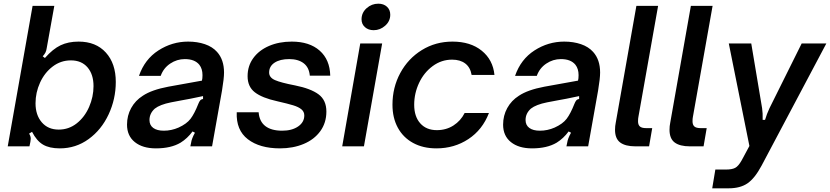

<svg xmlns="http://www.w3.org/2000/svg" viewBox="-20 -795 4509 1043"><path d="M154 -79 138 -69Q147 -56 147 -41Q147 -38 145 -24L140 0H22L157 -763H275L234 -535Q232 -520 227 -510Q222 -500 212 -489L224 -480Q267 -529 309 -549Q351 -569 407 -569Q501 -569 555 -509.5Q609 -450 609 -350Q609 -257 570 -173.5Q531 -90 461.5 -39.5Q392 11 305 11Q248 11 213.5 -9.5Q179 -30 154 -79ZM488 -327Q488 -391 455.5 -429Q423 -467 365 -467Q310 -467 266 -433.5Q222 -400 197.5 -346Q173 -292 173 -234Q173 -170 207 -130.5Q241 -91 299 -91Q354 -91 397 -125Q440 -159 464 -214Q488 -269 488 -327Z M670 -118Q670 -167 692.5 -208Q715 -249 756 -275Q804 -307 894 -324L1077 -357Q1080 -368 1080 -387Q1080 -421 1063 -443Q1038 -474 984 -474Q941 -474 904.5 -449.5Q868 -425 853 -383H735Q766 -473 840.5 -521Q915 -569 1002 -569Q1052 -569 1093 -555Q1134 -541 1159 -513Q1197 -471 1197 -401Q1197 -369 1186 -303L1132 0H1014L1018 -19Q1021 -42 1039 -74L1026 -81Q998 -43 961 -20Q909 11 827 11Q755 11 712.5 -23Q670 -57 670 -118ZM950 -102Q994 -122 1015 -149.5Q1036 -177 1057 -230Q1062 -243 1067.5 -249.5Q1073 -256 1083 -257V-273Q1004 -256 967 -250L909 -239Q849 -227 821 -205Q792 -179 792 -143Q792 -115 812.5 -100Q833 -85 870 -85Q911 -85 950 -102Z M1266 -185H1385Q1389 -135 1421.5 -110Q1454 -85 1513 -85Q1566 -85 1599.5 -108Q1633 -131 1633 -168Q1633 -188 1617.5 -201Q1602 -214 1572.5 -223Q1543 -232 1486 -245Q1404 -263 1364.5 -293.5Q1325 -324 1325 -381Q1325 -437 1356 -479.5Q1387 -522 1441.5 -545.5Q1496 -569 1565 -569Q1661 -569 1716.5 -520Q1772 -471 1774 -384H1663Q1659 -429 1629.5 -451.5Q1600 -474 1551 -474Q1501 -474 1471.5 -454.5Q1442 -435 1442 -401Q1442 -374 1473.5 -360Q1505 -346 1583 -331Q1668 -314 1710.5 -282.5Q1753 -251 1753 -189Q1753 -128 1720 -82.5Q1687 -37 1629.5 -13Q1572 11 1501 11Q1391 11 1326.5 -38.5Q1262 -88 1266 -185Z M1957 0H1839L1937 -559H2056ZM1944 -690Q1944 -726 1971.5 -750.5Q1999 -775 2035 -775Q2064 -775 2082 -758.5Q2100 -742 2100 -715Q2100 -680 2072.5 -655.5Q2045 -631 2010 -631Q1981 -631 1962.5 -647.5Q1944 -664 1944 -690Z M2112 -226Q2112 -320 2154.5 -398.5Q2197 -477 2271.5 -523Q2346 -569 2438 -569Q2536 -569 2597 -519.5Q2658 -470 2666 -388H2542Q2535 -429 2507.5 -450Q2480 -471 2436 -471Q2378 -471 2330.5 -436Q2283 -401 2256.5 -344.5Q2230 -288 2230 -226Q2230 -162 2263 -125Q2296 -88 2353 -88Q2404 -88 2443.5 -113.5Q2483 -139 2504 -181H2636Q2601 -90 2524.5 -39.5Q2448 11 2351 11Q2278 11 2224 -18.5Q2170 -48 2141 -101.5Q2112 -155 2112 -226Z M2713 -118Q2713 -167 2735.5 -208Q2758 -249 2799 -275Q2847 -307 2937 -324L3120 -357Q3123 -368 3123 -387Q3123 -421 3106 -443Q3081 -474 3027 -474Q2984 -474 2947.5 -449.5Q2911 -425 2896 -383H2778Q2809 -473 2883.5 -521Q2958 -569 3045 -569Q3095 -569 3136 -555Q3177 -541 3202 -513Q3240 -471 3240 -401Q3240 -369 3229 -303L3175 0H3057L3061 -19Q3064 -42 3082 -74L3069 -81Q3041 -43 3004 -20Q2952 11 2870 11Q2798 11 2755.5 -23Q2713 -57 2713 -118ZM2993 -102Q3037 -122 3058 -149.5Q3079 -177 3100 -230Q3105 -243 3110.5 -249.5Q3116 -256 3126 -257V-273Q3047 -256 3010 -250L2952 -239Q2892 -227 2864 -205Q2835 -179 2835 -143Q2835 -115 2855.5 -100Q2876 -85 2913 -85Q2954 -85 2993 -102Z M3432 0Q3377 0 3349 -21Q3321 -42 3321 -90Q3321 -110 3325 -129L3437 -763H3555L3448 -160Q3446 -151 3446 -136Q3446 -117 3456 -108Q3466 -99 3490 -99H3523L3506 0Z M3728 0Q3673 0 3645 -21Q3617 -42 3617 -90Q3617 -110 3621 -129L3733 -763H3851L3744 -160Q3742 -151 3742 -136Q3742 -117 3752 -108Q3762 -99 3786 -99H3819L3802 0Z M3849 228 3866 126H3924Q3956 126 3973.5 117Q3991 108 4009 76L4051 -2L3939 -559H4061L4120 -207Q4124 -181 4123 -144H4136Q4145 -175 4160 -207L4335 -559H4469L4117 105Q4080 174 4040.5 201Q4001 228 3938 228Z"/></svg>

Font: Open Sauce Sans SemiBold Italic
Style: Regular
Weight: 600
Italic angle: -10°
Designer: Alfredo Marco Pradil
Foundry: Creative Sauce Fz LLC
Version: Version 1.477